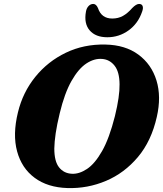

<svg xmlns="http://www.w3.org/2000/svg" viewBox="-20 -940 827 974"><path d="M515 -714Q615.5 -712 682 -663Q748.5 -614 773.8 -531.8Q799 -449.5 775.5 -347Q748 -224.5 679.5 -143.2Q611 -62 517.8 -22.5Q424.5 17 322.5 14Q222 11 156 -37.8Q90 -86.5 66.8 -172Q43.5 -257.5 71 -370Q95.5 -471.5 159 -550Q222.5 -628.5 314 -672.5Q405.5 -716.5 515 -714ZM344.5 -58.5Q381.5 -56.5 421.2 -82.8Q461 -109 497.8 -173.5Q534.5 -238 563 -351Q575.5 -402 581.2 -442Q587 -482 586.5 -512.5Q586 -575.5 561.2 -606.8Q536.5 -638 498.5 -641Q458.5 -644.5 418.2 -618Q378 -591.5 342.8 -529.5Q307.5 -467.5 283 -365.5Q269 -308 262.5 -263.8Q256 -219.5 255.5 -186.5Q255.5 -121 279.8 -90.8Q304 -60.5 344.5 -58.5ZM549.5 -846Q579.5 -846 603.5 -859.2Q627.5 -872.5 650.5 -899Q671 -920 685.5 -920Q699.5 -920 703.5 -909.2Q707.5 -898.5 701 -881Q680.5 -820.5 632.2 -785.8Q584 -751 524.5 -751Q465 -751 435 -785.8Q405 -820.5 416 -881Q419 -898.5 429.2 -909.2Q439.5 -920 453 -920Q468 -920 477 -899Q494.5 -846 549.5 -846Z"/></svg>

Font: Fraunces 9pt S050
Style: Bold Italic
Weight: 700
Italic angle: -16°
Version: Version 1.000; ttfautohint (v1.8.3)